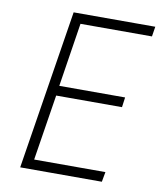

<svg xmlns="http://www.w3.org/2000/svg" viewBox="-80 -770 707 836"><g transform="rotate(10 273.5 -352.5)"><path d="M66 0 178 -705H539L532 -661H216L172 -379H463L457 -335H166L120 -44H435L427 0Z"/></g></svg>

Font: Nunito Sans 7pt Condensed ExtraLight
Style: Italic
Weight: 250
Width: 3
Italic angle: -9°
Designer: Vernon Adams
Foundry: Vernon Adams
Version: Version 3.101;gftools[0.9.27]